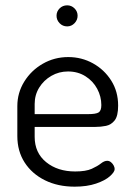

<svg xmlns="http://www.w3.org/2000/svg" viewBox="-20 -693 498 720"><path d="M260 7Q197 7 148.5 -17Q100 -41 72.5 -83.5Q45 -126 45 -183V-295Q45 -345 71 -387Q97 -429 140.5 -454Q184 -479 236 -479Q286 -479 328.5 -455.5Q371 -432 397 -391Q423 -350 423 -297Q423 -258 410 -241.5Q397 -225 377.5 -221Q358 -217 336 -217H110V-180Q110 -120 153 -85Q196 -50 262 -50Q302 -50 324 -60Q346 -70 358.5 -80Q371 -90 382 -90Q390 -90 396.5 -84.5Q403 -79 406.5 -72Q410 -65 410 -59Q410 -48 392 -32Q374 -16 340 -4.5Q306 7 260 7ZM110 -265H310Q340 -265 350 -271.5Q360 -278 360 -299Q360 -331 344.5 -360Q329 -389 300.5 -407Q272 -425 235 -425Q201 -425 172.5 -408.5Q144 -392 127 -364.5Q110 -337 110 -303ZM232 -594Q215 -594 203.5 -606Q192 -618 192 -634Q192 -650 203.5 -661.5Q215 -673 232 -673Q248 -673 259.5 -661.5Q271 -650 271 -634Q271 -618 259.5 -606Q248 -594 232 -594Z"/></svg>

Font: Dosis
Style: Regular
Weight: 400
Designer: EdgarTolentino, PabloImpallari, IginoMarini
Foundry: EdgarTolentino, PabloImpallari, IginoMarini
Version: Version 3.001; ttfautohint (v1.8.2)